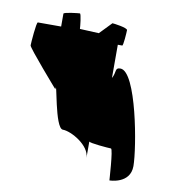

<svg xmlns="http://www.w3.org/2000/svg" viewBox="-80 -794 790 853"><g transform="rotate(10 315.0 -368.0)"><path d="M21 -544C21 -533 163 -371 163 -371C163 -424 190 -200 227 -200C265 -200 352 -151 352 -95V-169C352 -162 442 -155 452 -155C462 -155 470 -6 470 -14C470 -14 564 -14 564 -95C564 -176 505 -512 432 -512C405 -512 419 -494 402 -464V-614H422C427 -614 431 -674 431 -685C431 -696 367 -704 362 -704L310 -650L224 -654C224 -662 218 -722 212 -722C206 -722 140 -715 140 -708V-650H35C28 -650 21 -554 21 -544Z"/></g></svg>

Font: Ampere
Style: SuCnd
Weight: 400
Version: Version 1